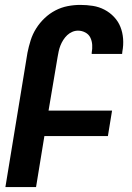

<svg xmlns="http://www.w3.org/2000/svg" viewBox="-20 -763 540 783"><path d="M2 0 92 -548Q97 -573 105 -598.5Q113 -624 127.5 -647Q142 -670 162 -689Q182 -708 206 -720.5Q230 -733 256 -738Q282 -743 307 -743Q334 -743 359 -739Q384 -735 406 -723.5Q428 -712 445 -694Q462 -676 471 -653.5Q480 -631 482 -605Q484 -579 479 -553L478 -543H354V-548Q357 -564 356 -580Q355 -596 348.5 -609.5Q342 -623 328 -630.5Q314 -638 298 -638Q286 -638 274.5 -633Q263 -628 254 -619.5Q245 -611 238 -600Q231 -589 226.5 -577.5Q222 -566 219.5 -554.5Q217 -543 215 -531L178 -312H437L420 -208H161L127 0Z"/></svg>

Font: Iosevka Extrabold Oblique
Style: Regular
Weight: 800
Italic angle: -9°
Monospace: yes
Designer: Belleve Invis
Foundry: Belleve Invis
Version: Version 32.5.0; ttfautohint (v1.8.4)